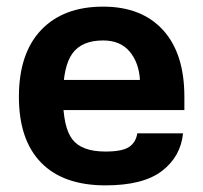

<svg xmlns="http://www.w3.org/2000/svg" viewBox="-20 -549 612 579"><path d="M114 -308H402Q399 -360 371 -393.5Q343 -427 291 -427Q227 -427 198.5 -388Q170 -349 170 -257Q170 -166 198 -129Q226 -92 298 -92Q349 -92 369.5 -106Q390 -120 394 -147H532Q525 -77 468.5 -33.5Q412 10 298 10Q171 10 104 -58.5Q37 -127 37 -257Q37 -388 104 -458.5Q171 -529 291 -529Q407 -529 471.5 -458.5Q536 -388 536 -257V-217H113Z"/></svg>

Font: 42dot Sans ExtraBold
Style: Regular
Weight: 800
Designer: 42dot
Version: Version 1.000